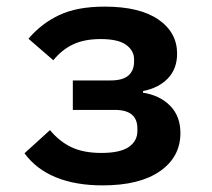

<svg xmlns="http://www.w3.org/2000/svg" viewBox="-20 -548 640 580"><path d="M290 12Q208 12 148.5 -12.5Q89 -37 54 -85L131 -155Q160 -120 196.5 -103Q233 -86 286 -86Q343 -86 369 -104Q395 -122 395 -152V-160Q395 -216 327 -216H200V-305H314Q351 -305 368 -320Q385 -335 385 -362V-369Q385 -395 361 -412.5Q337 -430 284 -430Q235 -430 201 -414Q167 -398 141 -366L66 -431Q105 -477 159 -502.5Q213 -528 296 -528Q402 -528 458.5 -489Q515 -450 515 -386Q515 -340 487 -311Q459 -282 412 -273V-268Q463 -260 494 -228.5Q525 -197 525 -146Q525 -74 463.5 -31Q402 12 290 12Z"/></svg>

Font: IBM Plex Mono SemiBold
Style: Regular
Weight: 600
Monospace: yes
Designer: Mike Abbink, Paul van der Laan, Pieter van Rosmalen
Foundry: Bold Monday
Version: Version 2.3